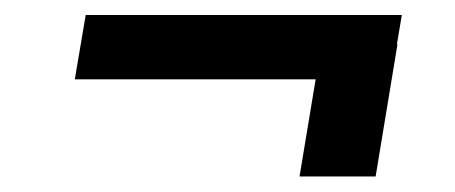

<svg xmlns="http://www.w3.org/2000/svg" viewBox="-20 -413 593 250"><path d="M503.2 -393.5H91.6L77.4 -309.7H391L370 -183.2H469.1L497.5 -355.1H496.8Z"/></svg>

Font: TID UI Medium
Style: Italic
Weight: 500
Italic angle: -9.39999°
Designer: The TID Project Authors
Foundry: Bakken & Bæck
Version: Version 1.001;hotconv 1.0.109;makeotfexe 2.5.65596